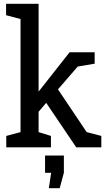

<svg xmlns="http://www.w3.org/2000/svg" viewBox="-20 -775 565 1010"><path d="M13 -60 88 -80V-675L12 -695V-755H183V-293L346 -500H478V-440L389 -425L285 -305L436 -80L513 -60V0H381L223 -234L183 -187V-80L248 -60V0H13ZM217 43H316V134L294 215H237L249 134H217Z"/></svg>

Font: Hermeneus One
Style: Regular
Weight: 400
Designer: Rodrigo Fuenzalida, Pablo Impallari
Foundry: Pablo Impallari, Rodrigo Fuenzalida
Version: Version 1.002; ttfautohint (v0.93) -l 8 -r 50 -G 200 -x 14 -